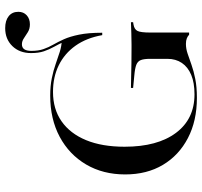

<svg xmlns="http://www.w3.org/2000/svg" viewBox="-40 -766 816 777"><g transform="rotate(-90 368.5 -377.0)"><path d="M361.3 11.3Q268.5 11.3 198.8 -25Q129 -61.3 90.3 -126.2Q51.6 -191.1 51.6 -279Q51.6 -368.5 91.9 -437.1Q132.3 -505.6 204 -544Q275.8 -582.3 370.2 -582.3Q409.7 -582.3 441.1 -575.8Q472.6 -569.4 498.8 -560.1Q525 -550.8 548 -543.5Q571 -536.3 593.5 -535.5Q608.9 -501.6 616.1 -462.9Q623.4 -424.2 625 -371.8H615.3Q604 -435.5 572.6 -479.8Q541.1 -524.2 493.5 -547.6Q446 -571 385.5 -571Q316.1 -571 266.5 -536.3Q216.9 -501.6 190.3 -437.1Q163.7 -372.6 163.7 -281.5Q163.7 -148.4 219.8 -73.4Q275.8 1.6 375.8 1.6Q422.6 1.6 454.4 -11.7Q486.3 -25 502.8 -49.6Q519.4 -74.2 519.4 -108.1V-177.4Q519.4 -202.4 514.5 -215.3Q509.7 -228.2 495.2 -233.9Q480.6 -239.5 452.4 -241.9L401.6 -246.8V-255.6Q420.2 -255.6 445.6 -254.8Q471 -254 502 -253.6Q533.1 -253.2 566.9 -253.2H571.8H576.6Q599.2 -253.2 622.2 -254Q645.2 -254.8 667.7 -255.6V-246.8L658.1 -245.2Q638.7 -241.9 632.3 -229Q625.8 -216.1 625.8 -177.4V-20.2H616.9Q611.3 -25.8 602.4 -29.4Q593.5 -33.1 579.8 -33.1Q560.5 -33.1 540.3 -26.2Q520.2 -19.4 495.2 -10.5Q470.2 -1.6 437.9 4.8Q405.6 11.3 361.3 11.3ZM616.1 -371.8Q616.1 -426.6 608.5 -462.9Q600.8 -499.2 589.9 -523.4Q579 -547.6 568.1 -566.9Q557.3 -586.3 550 -607.7Q542.7 -629 542.7 -659.7Q542.7 -706.5 571 -735.5Q599.2 -764.5 643.5 -764.5Q674.2 -764.5 691.9 -750.4Q709.7 -736.3 709.7 -711.3Q709.7 -690.3 695.6 -677.4Q681.5 -664.5 658.9 -664.5Q641.1 -664.5 627.8 -672.6Q614.5 -680.6 602.8 -688.7Q591.1 -696.8 578.2 -696.8Q551.6 -696.8 551.6 -658.9Q551.6 -629.8 558.9 -609.3Q566.1 -588.7 577 -569.8Q587.9 -550.8 598.8 -526.6Q609.7 -502.4 617.3 -465.3Q625 -428.2 625 -371.8Z"/></g></svg>

Font: Playfair 144pt SemiExpanded SemiBold
Style: Regular
Weight: 600
Width: 6
Designer: Claus Eggers Sørensen
Foundry: Claus Eggers Sørensen
Version: Version 2.203